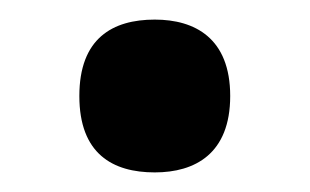

<svg xmlns="http://www.w3.org/2000/svg" viewBox="-20 -168 316 196"><path d="M138 8C179 8 215 -11 215 -70C215 -129 179 -148 138 -148C95 -148 61 -129 61 -70C61 -11 95 8 138 8Z"/></svg>

Font: Noto Serif SemiCondensed
Style: Bold
Weight: 700
Width: 4
Designer: Monotype Design Team
Foundry: Monotype Imaging Inc.
Version: Version 2.015